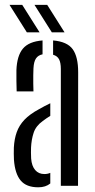

<svg xmlns="http://www.w3.org/2000/svg" viewBox="-20 -775 397 801"><path d="M38.2 -108.6Q37.7 -121.2 37.5 -134.2Q37.3 -147.2 37.8 -159.3Q39.7 -195.2 49.8 -223.5Q59.8 -251.9 82 -275.4Q104.3 -298.8 142.8 -319.5Q154.1 -326.2 166 -332.3Q177.9 -338.3 189.8 -344.2V-291.7Q182.6 -287.4 174.9 -282.1Q167.1 -276.8 158.3 -270.1Q129.5 -249.4 120.3 -220.9Q111 -192.5 109.5 -159.3Q109 -150.6 109.2 -138.4Q109.4 -126.1 109.9 -113.4Q112.4 -82.3 126.8 -65.6Q141.1 -48.9 165.3 -48.9Q178.8 -48.9 189.8 -53.9V-9.6Q170.6 6.4 139.7 6.4Q89.8 6.4 66.1 -22.1Q42.4 -50.5 38.2 -108.6ZM49.5 -393.6Q49 -411.9 48.5 -437.5Q48 -463.2 48.5 -482.5Q50.8 -542.5 75.6 -572.1Q100.4 -601.8 157.5 -606.3V-548.4Q139.4 -544.8 130.2 -531.3Q121 -517.9 119.6 -489.6Q119.1 -478.2 118.8 -461Q118.6 -443.9 118.8 -426.1Q119.1 -408.2 119.6 -393.6ZM233.8 0V-487.3Q233.8 -513 226.6 -527.2Q219.4 -541.5 201.5 -546.6V-606.3Q260.3 -601.3 283.3 -569.7Q306.2 -538 306.1 -472.8L305.5 0ZM92.1 -640 19.6 -754.8H72.7L145.2 -640ZM196.3 -640 123.8 -754.8H176.9L249.4 -640Z"/></svg>

Font: Big Shoulders Stencil Display SC Thin
Style: Regular
Weight: 100
Designer: Patric King
Foundry: XO Type Co
Version: Version 2.001